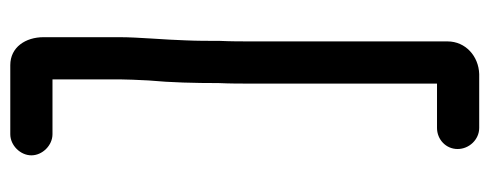

<svg xmlns="http://www.w3.org/2000/svg" viewBox="-302 -484 929 364"><g transform="rotate(-90 162.0 -301.5)"><path d="M90 -666H194V-538C194 -524 193 -506 192 -484C188 -441 187 -396 187 -351C186 -330 186 -308 186 -286V63H102C80 63 62 80 62 102C62 124 80 143 102 143H204C238 142 266 117 266 83V-286C266 -307 266 -328 267 -349C267 -370 267 -392 268 -414C269 -451 274 -504 274 -538V-683C274 -717 255 -746 221 -746H90C69 -746 50 -727 50 -706C50 -685 69 -666 90 -666Z"/></g></svg>

Font: Electronic
Style: ExBd
Weight: 800
Version: Version 1.011